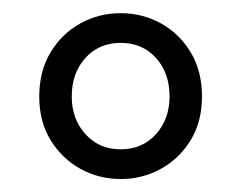

<svg xmlns="http://www.w3.org/2000/svg" viewBox="-20 -705 371 296"><path d="M166 -429Q132.5 -429 104 -444.7Q75.5 -460.4 58 -489Q40.5 -517.6 40.5 -556.2Q40.5 -595.4 58 -624.4Q75.5 -653.3 104 -669Q132.5 -684.7 166 -684.7Q199.5 -684.7 228 -669Q256.5 -653.3 274 -624.4Q291.4 -595.4 291.4 -556.2Q291.4 -517.6 274 -489Q256.5 -460.4 228 -444.7Q199.5 -429 166 -429ZM166 -474.8Q199.4 -474.8 220.4 -498.1Q241.4 -521.4 241.4 -556.2Q241.4 -592.6 220.4 -615.8Q199.4 -638.9 166 -638.9Q132.9 -638.9 111.8 -615.8Q90.6 -592.6 90.6 -556.2Q90.6 -521.4 111.8 -498.1Q132.9 -474.8 166 -474.8Z"/></svg>

Font: Source Sans 3 Variable
Style: Regular
Weight: 200
Designer: Paul D. Hunt
Foundry: Adobe Systems Incorporated
Version: Version 3.026